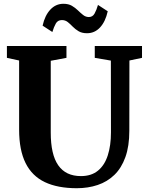

<svg xmlns="http://www.w3.org/2000/svg" viewBox="-20 -986 778 1014"><path d="M385.5 8Q284.5 8 216.8 -24.2Q149 -56.5 115 -125Q81 -193.5 81 -301V-666.5L16.5 -680.5V-743H331V-680.5L248 -665V-286Q248 -228 257.8 -185Q267.5 -142 287.5 -113.2Q307.5 -84.5 337.5 -70.2Q367.5 -56 407.5 -56Q462.5 -56 497.5 -84.8Q532.5 -113.5 549.2 -165.5Q566 -217.5 566 -287L565.5 -666L480.5 -680.5V-743H730V-680.5L663.5 -666.5L663 -295.5Q663 -214 642.2 -156.2Q621.5 -98.5 584 -62.2Q546.5 -26 495.8 -9Q445 8 385.5 8ZM439.5 -810.5Q413 -810.5 395.2 -821Q377.5 -831.5 364.2 -845.2Q351 -859 337.8 -869.5Q324.5 -880 307 -880Q285 -880 274.8 -861.8Q264.5 -843.5 256.5 -817L205 -850.5Q217 -904.5 245.8 -935.2Q274.5 -966 315 -966Q341.5 -966 359.5 -955.5Q377.5 -945 391.5 -931.2Q405.5 -917.5 418.8 -907Q432 -896.5 448 -896Q469 -895.5 479.5 -914.5Q490 -933.5 497.5 -960L549 -926.5Q537 -872 508.5 -841.2Q480 -810.5 439.5 -810.5Z"/></svg>

Font: Merriweather 28pt ExtraBold
Style: Regular
Weight: 800
Version: Version 2.100